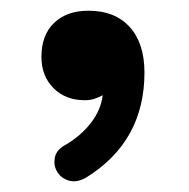

<svg xmlns="http://www.w3.org/2000/svg" viewBox="-20 -762 349 355"><path d="M143.6 -742.2Q192.4 -742.2 219.7 -712.2Q247.1 -682.1 247.1 -627.9Q247.1 -500.5 139.2 -433.6Q120.6 -423.3 106 -428.5Q91.3 -433.6 85 -445.8Q78.6 -457 81.5 -471.2Q84.5 -485.4 101.1 -494.1Q129.9 -511.2 148.2 -534.9Q166.5 -558.6 169.9 -585.9Q162.6 -582 154.5 -579.3Q146.5 -576.7 136.7 -576.7Q101.1 -576.7 78.9 -599.1Q56.6 -621.6 56.6 -656.7Q56.6 -697.3 80.1 -719.7Q103.5 -742.2 143.6 -742.2Z"/></svg>

Font: Mikhak-FD Bold
Style: Regular
Weight: 700
Designer: Amin Abedi
Version: Version 3.3